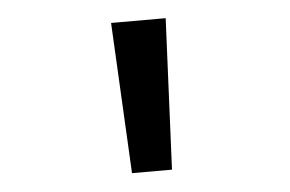

<svg xmlns="http://www.w3.org/2000/svg" viewBox="-36 -862 672 445"><g transform="rotate(-5 300.0 -639.5)"><path d="M236.5 -815H363.5L347.5 -464H254.5Z"/></g></svg>

Font: JuliaMono Light
Style: Regular
Weight: 300
Monospace: yes
Designer: cormullion
Foundry: corm
Version: Version 0.054; ttfautohint (v1.8.4)